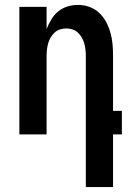

<svg xmlns="http://www.w3.org/2000/svg" viewBox="-20 -548 540 783"><path d="M330 215V-320Q330 -333 328.5 -346Q327 -359 323.5 -371.5Q320 -384 313.5 -395Q307 -406 297.5 -415Q288 -424 275.5 -428Q263 -432 250 -432Q237 -432 224.5 -428Q212 -424 202.5 -415Q193 -406 186.5 -395Q180 -384 176.5 -371.5Q173 -359 171.5 -346Q170 -333 170 -320V0H59V-520H170V-430Q178 -450 189.5 -469Q201 -488 217.5 -501.5Q234 -515 255 -521.5Q276 -528 298 -528Q322 -528 344.5 -520Q367 -512 384.5 -495.5Q402 -479 413 -458Q424 -437 430.5 -414Q437 -391 439 -367.5Q441 -344 441 -320V-96H477V0H441V215Z"/></svg>

Font: Iosevka Term Curly
Style: Bold
Weight: 700
Designer: Belleve Invis
Foundry: Belleve Invis
Version: Version 32.3.0